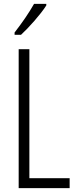

<svg xmlns="http://www.w3.org/2000/svg" viewBox="-20 -967 396 987"><path d="M218 -939V-947H155C127 -898 96 -853 55 -800V-788H88C128 -825 189 -893 218 -939ZM76 0H338V-51H131V-714H76Z"/></svg>

Font: Noto Sans Khmer UI ExtraCondensed Light
Style: Regular
Weight: 300
Width: 2
Designer: Danh Hong and the Monotype Design Team
Foundry: Monotype Imaging Inc.
Version: Version 2.002